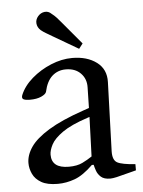

<svg xmlns="http://www.w3.org/2000/svg" viewBox="-53 -783 623 835"><g transform="rotate(-5 258.0 -365.0)"><path d="M166 10Q120 10 94 -5Q68 -20 57 -43.5Q46 -67 46 -91Q46 -126 70 -161Q94 -196 150.5 -230.5Q207 -265 303 -298L329 -307L331 -397Q332 -434 308 -458.5Q284 -483 243 -483Q208 -483 183.5 -461Q159 -439 149 -393Q146 -383 126.5 -374Q107 -365 76 -365Q58 -365 49 -369.5Q40 -374 45 -388Q61 -427 98 -459Q135 -491 182 -510.5Q229 -530 275 -530Q340 -530 381.5 -499Q423 -468 421 -412L411 -111Q410 -72 430.5 -61Q451 -50 509 -46V-19L474 -10Q441 -1 423 3Q405 7 395 7Q368 7 354.5 -5Q341 -17 335.5 -33Q330 -49 328 -59H320Q277 -17 240 -3.5Q203 10 166 10ZM220 -60Q256 -60 279.5 -71.5Q303 -83 322 -96L328 -268L319 -265Q246 -241 208.5 -214.5Q171 -188 158 -163Q145 -138 145 -119Q145 -60 220 -60ZM309 -567 196 -633Q183 -641 171.5 -647.5Q160 -654 149 -663Q135 -676 133.5 -693Q132 -710 144 -724Q156 -738 173 -740Q190 -742 203 -729Q215 -720 224 -710Q233 -700 243 -688L326 -589Z"/></g></svg>

Font: Hedvig Letters Serif 18pt
Style: Regular
Weight: 400
Designer: Alexander Örn & Tor Weibull
Foundry: Kanon Foundry
Version: Version 1.000